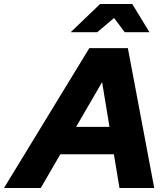

<svg xmlns="http://www.w3.org/2000/svg" viewBox="-83 -941 841 961"><path d="M-63 0 364 -700H557L689 0H515L487 -169H219L121 0ZM298 -306H465L428 -530ZM541 -780 488 -851 404 -780H271L418 -921H579L665 -780Z"/></svg>

Font: Red Hat Display Black
Style: Italic
Weight: 900
Italic angle: -12°
Designer: Pentagram / MCKL
Foundry: Pentagram / MCKL
Version: Version 1.003; Red Hat Display Black Italic